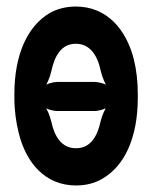

<svg xmlns="http://www.w3.org/2000/svg" viewBox="-20 -558 481 588"><path d="M24 -269V-259C24 -220 29 -185 37 -152C60 -58 119 10 213 10C243 10 271 3 294 -11C360 -49 402 -134 402 -259V-269C402 -308 398 -343 390 -376C366 -470 306 -538 212 -538C183 -538 155 -531 132 -518C66 -479 24 -394 24 -269ZM269 -307H156C142 -307 121 -301 113 -293L115 -289C123 -297 133 -322 137 -339C147 -387 168 -424 212 -424C256 -424 279 -388 289 -339C293 -322 303 -297 311 -289L313 -293C305 -301 283 -307 269 -307ZM156 -218H269C282 -218 304 -224 312 -232L310 -235C302 -227 292 -203 288 -186C278 -139 256 -104 213 -104C169 -104 147 -139 137 -186C133 -203 123 -228 115 -235L113 -232C121 -224 142 -218 156 -218Z"/></svg>

Font: Asimov
Style: EdgeExtreme
Weight: 500
Designer: Google
Version: Version 2.000980: 2014